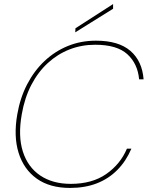

<svg xmlns="http://www.w3.org/2000/svg" viewBox="-20 -912 726 944"><path d="M324 12Q225 12 161 -33.5Q97 -79 71.5 -160.5Q46 -242 65 -350Q79 -431 113.5 -497.5Q148 -564 199 -612Q250 -660 314 -686Q378 -712 452 -712Q563 -712 621 -662Q679 -612 686 -522H664Q657 -599 606 -645.5Q555 -692 448 -692Q381 -692 322 -669Q263 -646 215 -602Q167 -558 134 -494.5Q101 -431 87 -350Q68 -243 92.5 -166.5Q117 -90 178 -49Q239 -8 328 -8Q433 -8 502.5 -56.5Q572 -105 604 -181H626Q600 -120 557 -76.5Q514 -33 456 -10.5Q398 12 324 12ZM350 -753 351 -773 536 -892V-869Z"/></svg>

Font: DM Sans 17pt Thin
Style: Italic
Weight: 250
Italic angle: -10°
Version: Version 4.004;gftools[0.9.30]